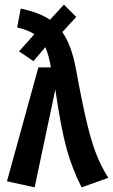

<svg xmlns="http://www.w3.org/2000/svg" viewBox="-20 -792 486 826"><path d="M446 -27 331 14Q291 -64 266.5 -152.5Q242 -241 218 -407L129 14L10 -12L145 -502H199Q190 -555 175 -589L124 -529L62 -571L128 -645Q100 -663 54 -674L69 -755Q148 -739 195 -707L255 -772L308 -719L248 -654Q289 -596 308 -488Q334 -346 354 -263Q374 -180 395 -127Q416 -74 446 -27Z"/></svg>

Font: Fira Sans Compressed Medium
Style: Regular
Weight: 500
Width: 1
Designer: bBox Type GmbH & Carrois Corporate GbR & Edenspiekermann AG
Foundry: bBox Type GmbH & Carrois Corporate GbR & Edenspiekermann AG
Version: Version 4.301